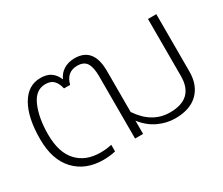

<svg xmlns="http://www.w3.org/2000/svg" viewBox="-100 -797 1228 1058"><g transform="rotate(-30 514.5 -267.5)"><path d="M55 -258Q55 -395 100 -472.5Q145 -550 224 -550Q265 -550 290 -532.5Q315 -515 329 -481Q343 -514 372.5 -532Q402 -550 442 -550Q562 -550 562 -400V-139Q636 -28 750 -28Q901 -28 901 -172V-535H954V-170Q954 -84 903.5 -34.5Q853 15 759 15Q705 15 653 -9Q601 -33 561 -84V0H510V-397Q510 -453 493 -480Q476 -507 434 -507Q366 -507 348 -435H309Q301 -470 283 -488.5Q265 -507 231 -507Q168 -507 137 -435Q106 -363 106 -258Q106 -145 159.5 -86.5Q213 -28 307 -28Q347 -28 379 -36V6Q365 10 343 12.5Q321 15 302 15Q189 15 122 -56Q55 -127 55 -258Z"/></g></svg>

Font: Prompt ExtraLight
Style: Regular
Weight: 275
Designer: Katatrad Team
Foundry: CadsonDemak
Version: Version 1.000